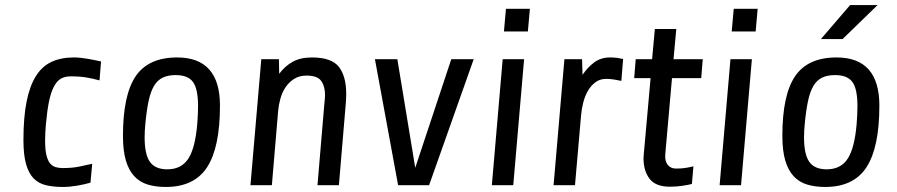

<svg xmlns="http://www.w3.org/2000/svg" viewBox="-20 -735 3561 762"><path d="M339 -10Q315 -3 285.5 2Q256 7 229 7Q192 7 162.5 0Q133 -7 113.5 -27Q94 -47 83.5 -83.5Q73 -120 73 -179Q73 -269 85.5 -331.5Q98 -394 122.5 -433Q147 -472 184.5 -489.5Q222 -507 273 -507Q298 -507 329 -501.5Q360 -496 381 -491L375 -416Q349 -423 323 -427.5Q297 -432 260 -432Q238 -432 222 -423Q206 -414 194 -391.5Q182 -369 174.5 -332.5Q167 -296 162 -240Q159 -204 159 -178Q159 -142 164 -120.5Q169 -99 178 -87.5Q187 -76 200 -72Q213 -68 229 -68Q267 -68 295 -74Q323 -80 346 -85Z M853 -316Q853 -150 802 -71.5Q751 7 638 7Q598 7 566.5 -2.5Q535 -12 513 -35.5Q491 -59 479.5 -98Q468 -137 468 -196Q468 -358 518.5 -432.5Q569 -507 683 -507Q853 -507 853 -316ZM763 -245Q766 -284 766 -314Q766 -382 746 -409.5Q726 -437 677 -437Q647 -437 626 -427Q605 -417 591.5 -394.5Q578 -372 570 -335Q562 -298 557 -245Q554 -215 554 -190Q554 -122 575 -92.5Q596 -63 644 -63Q700 -63 727.5 -105.5Q755 -148 763 -245Z M974 0 1017 -500H1087L1088 -442Q1110 -472 1141 -489.5Q1172 -507 1218 -507Q1296 -507 1325 -469.5Q1354 -432 1354 -363Q1354 -353 1353.5 -342Q1353 -331 1352 -320L1325 0H1240L1267 -320Q1268 -328 1269 -339.5Q1270 -351 1270 -358Q1270 -392 1255 -413.5Q1240 -435 1196 -435Q1168 -435 1147.5 -422Q1127 -409 1113.5 -389Q1100 -369 1093 -344Q1086 -319 1084 -296L1059 0Z M1683 0H1560L1468 -500H1557L1628 -69L1771 -500H1860Z M1980 -610 1988 -700H2083L2075 -610ZM1932 0 1975 -500H2060L2017 0Z M2446 -414Q2433 -417 2416.5 -419.5Q2400 -422 2386 -422Q2361 -422 2343 -408.5Q2325 -395 2313 -374Q2301 -353 2294.5 -327Q2288 -301 2286 -276L2262 0H2177L2220 -500H2290L2292 -438Q2312 -468 2338.5 -487.5Q2365 -507 2401 -507Q2419 -507 2430.5 -505Q2442 -503 2453 -501Z M2647 -425 2622 -142Q2621 -134 2620.5 -124.5Q2620 -115 2620 -113Q2620 -106 2622 -97.5Q2624 -89 2629 -82Q2634 -75 2642.5 -70.5Q2651 -66 2665 -66Q2686 -66 2703.5 -69Q2721 -72 2732 -75L2726 -5Q2716 -2 2691 2Q2666 6 2639 6Q2582 6 2558 -25.5Q2534 -57 2534 -106Q2534 -113 2535 -124.5Q2536 -136 2537 -145L2562 -425H2497L2503 -500H2568L2579 -620H2664L2653 -500H2769L2763 -425Z M2884 -610 2892 -700H2987L2979 -610ZM2836 0 2879 -500H2964L2921 0Z M3470 -316Q3470 -150 3419 -71.5Q3368 7 3255 7Q3215 7 3183.5 -2.5Q3152 -12 3130 -35.5Q3108 -59 3096.5 -98Q3085 -137 3085 -196Q3085 -358 3135.5 -432.5Q3186 -507 3300 -507Q3470 -507 3470 -316ZM3380 -245Q3383 -284 3383 -314Q3383 -382 3363 -409.5Q3343 -437 3294 -437Q3264 -437 3243 -427Q3222 -417 3208.5 -394.5Q3195 -372 3187 -335Q3179 -298 3174 -245Q3171 -215 3171 -190Q3171 -122 3192 -92.5Q3213 -63 3261 -63Q3317 -63 3344.5 -105.5Q3372 -148 3380 -245ZM3238 -580 3354 -715H3463L3324 -580Z"/></svg>

Font: Share
Style: Italic
Weight: 400
Version: Version 1.002